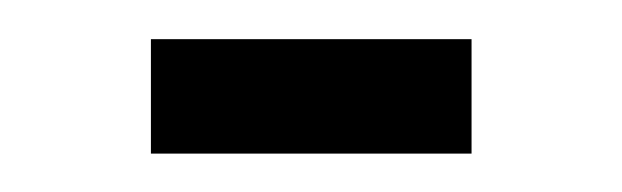

<svg xmlns="http://www.w3.org/2000/svg" viewBox="-20 -80 324 100"><path d="M58.6 -59.6H225.6V0H58.6Z"/></svg>

Font: Vazirmatn FD NL ExtraLight
Style: Regular
Weight: 200
Designer: Saber Rastikerdar
Foundry: Saber Rastikerdar
Version: Version 33.003